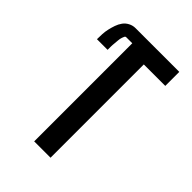

<svg xmlns="http://www.w3.org/2000/svg" viewBox="-215 -832 930 930"><g transform="rotate(45 250.0 -367.5)"><path d="M194 0V-672H153Q147 -672 144.5 -666.5Q142 -661 140 -655.5Q138 -650 137 -644.5Q136 -639 135.5 -633.5Q135 -628 134.5 -622Q134 -616 133.5 -610.5Q133 -605 132.5 -599.5Q132 -594 132 -588Q132 -582 132 -576.5Q132 -571 132 -565H59Q59 -583 60 -601Q61 -619 65 -636.5Q69 -654 75 -671.5Q81 -689 91.5 -703.5Q102 -718 118.5 -726.5Q135 -735 153 -735H453V-639H306V0Z"/></g></svg>

Font: Iosevka SS08 Regular
Style: Bold
Weight: 700
Monospace: yes
Designer: Belleve Invis
Foundry: Belleve Invis
Version: Version 16.3.4; ttfautohint (v1.8.4)